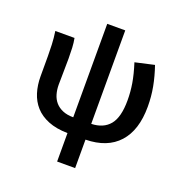

<svg xmlns="http://www.w3.org/2000/svg" viewBox="-141 -750 1003 1052"><g transform="rotate(20 360.5 -223.5)"><path d="M306 178V12Q240 11 193 -8Q146 -27 117 -59.5Q88 -92 74.5 -135.5Q61 -179 61 -230V-348Q61 -377 59.5 -414Q58 -451 52 -491H164Q169 -465 170.5 -436Q172 -407 172 -373Q172 -355 171.5 -334Q171 -313 171 -292.5Q171 -272 170.5 -253.5Q170 -235 170 -222Q170 -192 177.5 -166Q185 -140 201.5 -121Q218 -102 244 -91Q270 -80 306 -80V-625H411V-80Q481 -82 517.5 -126Q554 -170 554 -269Q554 -318 546 -366.5Q538 -415 518 -478L629 -503Q649 -445 659.5 -389.5Q670 -334 670 -274Q670 -137 603.5 -63.5Q537 10 411 12V178Z"/></g></svg>

Font: TT Toshiba Sans Medium
Style: Regular
Weight: 500
Designer: Paul D. Hunt
Foundry: Toshiba Corporation
Version: Version 2.020;PS 2.000;hotconv 1.0.86;makeotf.lib2.5.63406